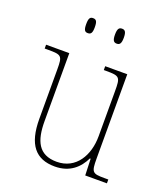

<svg xmlns="http://www.w3.org/2000/svg" viewBox="-137 -833 820 940"><g transform="rotate(20 273.0 -363.5)"><path d="M337 -659C352 -659 360 -667 360 -698C360 -729 352 -737 337 -737C322 -737 314 -729 314 -698C314 -667 322 -659 337 -659ZM186 -659C202 -659 209 -667 209 -698C209 -729 202 -737 186 -737C171 -737 164 -729 164 -698C164 -667 171 -659 186 -659ZM257 10C336 10 381 -34 406 -86H410L413 0H526V-20H505C443 -20 437 -25 437 -97V-536H322V-516H334C406 -516 409 -511 409 -436V-202C409 -104 359 -15 258 -15C163 -15 135 -80 135 -182V-536H14V-516H32C102 -516 107 -512 107 -442V-184C107 -49 158 10 257 10Z"/></g></svg>

Font: Noto Serif Devanagari SemiCondensed Thin
Style: Regular
Weight: 100
Width: 4
Designer: Universal Thirst, Indian Type Foundry and the Monotype Design Team
Foundry: Monotype Imaging Inc.
Version: Version 2.004